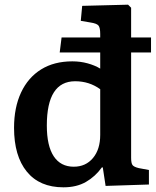

<svg xmlns="http://www.w3.org/2000/svg" viewBox="-20 -786 665 820"><path d="M251 14Q149 14 94.5 -53Q40 -120 40 -240Q40 -327 70 -391Q100 -455 155.5 -489.5Q211 -524 289 -524Q323 -524 354 -515.5Q385 -507 408 -493V-562H235L243 -626H408V-641Q408 -668 400.5 -677Q393 -686 366 -690L325 -697L331 -761L527 -766L540 -753V-626H625V-562H540V-112Q540 -89 546 -81Q552 -73 573 -68L616 -60V2L431 8L419 -71H415Q387 -32 347 -9Q307 14 251 14ZM295 -74Q346 -74 377 -111Q408 -148 408 -210V-405Q361 -439 301 -439Q180 -439 180 -250Q180 -163 209.5 -118.5Q239 -74 295 -74Z"/></svg>

Font: Literata SemiBold
Style: Regular
Weight: 600
Designer: Latin by Veronika Burian and Jose Scaglione. Greek by Irene Vlachou. Cyrillic by Vera Evstafieva.
Foundry: TypeTogether
Version: Version 3.103; ttfautohint (v1.8.4.7-5d5b);gftools[0.9.29]